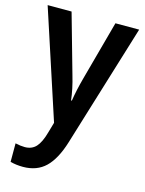

<svg xmlns="http://www.w3.org/2000/svg" viewBox="-118 -611 694 922"><g transform="rotate(15 229.0 -150.5)"><path d="M121 -541 204 -247Q223 -183 229 -128H233Q241 -181 259 -247L339 -541H457L270 69Q243 157 200 198.5Q157 240 88 240Q54 240 25 232V140Q51 146 72 146Q107 146 128 123Q149 100 163 49L178 -3L2 -541Z"/></g></svg>

Font: Noto Sans Display Medium Narrow
Style: Regular
Weight: 500
Width: 4
Designer: Monotype Design team
Foundry: Monotype Imaging Inc.
Version: Version 1.000